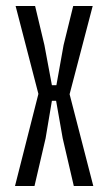

<svg xmlns="http://www.w3.org/2000/svg" viewBox="-20 -620 361 640"><path d="M30 0 108 -307 32 -600H97L128 -470L153 -336H168L192 -470L224 -600H289L212 -306L291 0H226L189 -159L167 -284H153L132 -159L95 0Z"/></svg>

Font: Big Shoulders Display
Style: Regular
Weight: 400
Designer: Patric King
Foundry: XO Type Co
Version: Version 1.000; ttfautohint (v1.8.2)